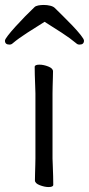

<svg xmlns="http://www.w3.org/2000/svg" viewBox="-46 -745 359 775"><path d="M134 -657Q99 -635 64.5 -613Q30 -591 5 -570Q0 -565 -8 -565Q-26 -565 -26 -581Q-26 -586 -14.5 -601Q-3 -616 15.5 -636.5Q34 -657 54.5 -678Q75 -699 93 -716Q98 -721 108.5 -723Q119 -725 131 -725Q144 -725 156.5 -722Q169 -719 175 -713Q187 -701 206.5 -682Q226 -663 246 -642Q266 -621 279.5 -604Q293 -587 293 -581Q293 -565 275 -565Q267 -565 262 -570Q237 -591 203 -613Q169 -635 134 -657ZM97 -368Q97 -378 96 -399Q95 -420 94.5 -442Q94 -464 94 -475Q94 -484 113 -484Q130 -484 149 -476.5Q168 -469 168 -457Q168 -449 167.5 -432.5Q167 -416 166.5 -398Q166 -380 166 -368V-105Q166 -99 167 -78Q168 -57 168.5 -34Q169 -11 169 1Q169 10 150 10Q134 10 114.5 2.5Q95 -5 95 -17Q95 -25 95.5 -43.5Q96 -62 96.5 -80Q97 -98 97 -105Z"/></svg>

Font: Moon Stars Kai T
Style: Regular
Weight: 400
Designer: GuiWonder
Version: Version 1.101